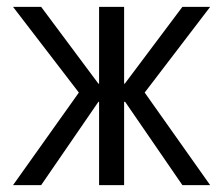

<svg xmlns="http://www.w3.org/2000/svg" viewBox="-20 -540 652 560"><path d="M342 0V-243H345L512 0H593L402 -270L593 -520H512L344 -296H342V-520H269V-296H267L100 -520H18L210 -270L18 0H100L267 -243H269V0Z"/></svg>

Font: Non Bureau Light
Style: Regular
Weight: 300
Designer: Jona Saucedo
Foundry: Non Foundry
Version: Version 1.000;FEAKit 1.0